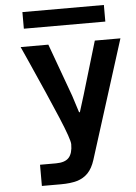

<svg xmlns="http://www.w3.org/2000/svg" viewBox="-63 -815 753 1060"><g transform="rotate(-5 314.0 -285.0)"><path d="M125.5 79.5H214Q264 79.5 285.5 55.8Q307 32 307 -18.5Q307 -45 255 -168.8Q203 -292.5 111.5 -497Q96 -530 75.5 -577H229L335.5 -284.5L365.5 -190.5H370L399 -283.5L486.5 -577H628.5L421 79Q406.5 124.5 381.8 150.2Q357 176 320.8 186.5Q284.5 197 231 197H125.5ZM102 -768.5H553.5V-676.5H102Z"/></g></svg>

Font: JuliaMono
Style: Bold
Weight: 700
Monospace: yes
Designer: cormullion
Foundry: corm
Version: Version 0.055; ttfautohint (v1.8.4)